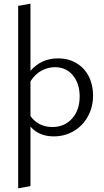

<svg xmlns="http://www.w3.org/2000/svg" viewBox="-20 -737 569 1046"><path d="M146 -47V277L79 289V-705L146 -717V-351Q205 -419 296 -419Q353 -419 396.5 -393Q440 -367 463.5 -321Q487 -275 487 -217Q487 -154 459 -103Q431 -52 382 -23Q333 6 273 6Q193 6 146 -47ZM265 -45Q331 -45 372.5 -91Q414 -137 414 -212Q414 -281 377.5 -326Q341 -371 279 -371Q242 -371 207 -352.5Q172 -334 146 -294V-105Q167 -75 197.5 -60Q228 -45 265 -45Z"/></svg>

Font: QiushuiShotai Bright
Style: Regular
Weight: 400
Designer: Christian Thalmann (Catharsis Fonts)
Version: Version 1.250;